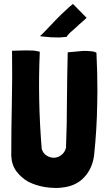

<svg xmlns="http://www.w3.org/2000/svg" viewBox="-20 -937 545 973"><path d="M436.5 -677.7Q418 -679.7 397.5 -678.7Q376 -676.8 356.4 -674.8Q335.9 -672.9 323.2 -671.9Q320.3 -555.7 319.3 -431.6Q319.3 -307.6 314.5 -188.5Q308.6 -165 292 -152.3Q275.4 -138.7 254.9 -137.7Q235.4 -136.7 216.8 -148.4Q198.2 -159.2 191.4 -182.6Q170.9 -431.6 181.6 -673.8Q181.6 -674.8 181.6 -674.8Q167 -678.7 149.4 -680.7Q130.9 -681.6 112.3 -681.6Q92.8 -681.6 74.2 -680.7Q55.7 -679.7 41 -679.7Q41 -679.7 40 -679.7Q40 -679.7 41 -678.7Q43 -546.9 40 -413.1Q37.1 -279.3 37.1 -147.5Q39.1 -100.6 63.5 -68.4Q87.9 -36.1 124 -15.6Q161.1 2.9 206.1 10.7Q235.4 15.6 263.7 15.6Q278.3 15.6 293 13.7Q365.2 6.8 407.2 -39.1Q449.2 -85 457 -151.4Q470.7 -280.3 472.7 -410.2Q473.6 -443.4 473.6 -476.6Q473.6 -573.2 468.8 -668.9Q468.8 -668.9 468.8 -669.9Q457 -676.8 436.5 -677.7ZM309.6 -881.8Q288.1 -862.3 265.6 -838.9Q243.2 -815.4 220.7 -792Q200.2 -769.5 182.6 -753.9Q190.4 -752 205.1 -751Q220.7 -749 240.2 -748Q259.8 -747.1 280.3 -747.1Q300.8 -748 317.4 -750Q321.3 -757.8 335 -771.5Q348.6 -784.2 365.2 -797.9Q380.9 -813.5 396.5 -826.2Q411.1 -838.9 418 -845.7Q418 -846.7 418.9 -846.7Q401.4 -864.3 349.6 -917Q332 -903.3 309.6 -881.8Z"/></svg>

Font: Londrina Solid
Style: NNS
Weight: 400
Designer: Marcelo Magalhaes
Version: Version 1.002